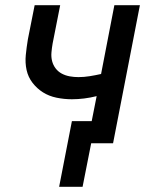

<svg xmlns="http://www.w3.org/2000/svg" viewBox="-20 -550 590 737"><path d="M207 167 256 -85H332L351 -181Q327 -175 303 -172Q279 -169 256 -169Q226 -169 197 -175Q168 -181 145 -195.5Q122 -210 105 -232Q88 -254 82 -281.5Q76 -309 79 -339Q82 -369 87 -399L113 -530H211L182 -383Q179 -366 177.5 -348.5Q176 -331 180 -315.5Q184 -300 193.5 -287.5Q203 -275 217 -267.5Q231 -260 247.5 -257Q264 -254 281 -254Q302 -254 324 -257.5Q346 -261 368 -266L419 -530H517L414 0H330L297 167Z"/></svg>

Font: Lode Dark Term
Style: Bold Italic
Weight: 700
Italic angle: -11°
Monospace: yes
Designer: Belleve Invis
Foundry: Belleve Invis
Version: Version 29.2.0